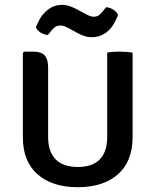

<svg xmlns="http://www.w3.org/2000/svg" viewBox="-20 -764 645 797"><path d="M530.4 -194.6Q530.4 -94 469.6 -40.5Q408.8 13.1 302.6 13.1Q196.8 13.1 135.8 -40.5Q74.9 -94 74.9 -194.6V-544.2L80.2 -549.6H119.5Q151.5 -549.6 165.6 -533.7Q179.8 -517.8 179.8 -482.2V-194.8Q179.8 -135.1 210.5 -103Q241.3 -70.9 302.6 -70.9Q364.5 -70.9 394.8 -103Q425 -135.1 425 -194.8V-545.5Q437 -547.9 450.7 -548.8Q464.5 -549.6 476.1 -549.6Q487.5 -549.6 502.9 -548.7Q518.2 -547.7 530.4 -545.4ZM263.1 -648.1Q257.5 -651.2 248.9 -654.6Q240.2 -658 230.2 -658Q215 -658 205.5 -649.3Q196 -640.6 190.4 -633.4L179 -619Q164.1 -619.3 149.2 -628.4Q134.3 -637.4 128.9 -651.2L137.7 -670.5Q152.3 -703.7 178.5 -723.7Q204.7 -743.7 236.7 -743.7Q254.2 -743.7 269 -738.4Q283.7 -733.1 293.1 -728.4L336.4 -705.4Q341.7 -702.4 350.7 -698.5Q359.6 -694.6 369.9 -694.6Q383.9 -694.6 393 -702.7Q402.1 -710.9 408.8 -719.4L420.2 -734Q435.1 -733.3 449.7 -724.3Q464.3 -715.4 470.2 -701.4L461.5 -682.1Q446 -647 419.8 -628.2Q393.5 -609.4 362 -609.4Q345.5 -609.4 331.3 -614.1Q317 -618.8 306.1 -624.7Z"/></svg>

Font: Signika SC
Style: Regular
Weight: 300
Designer: Anna Giedryś
Foundry: Anna Giedryś
Version: Version 2.000